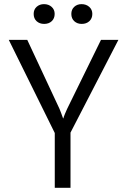

<svg xmlns="http://www.w3.org/2000/svg" viewBox="-20 -889 597 909"><path d="M239.3 -259.3 21.6 -700.2H109.1L261.5 -374.1Q264.4 -367.4 269.3 -354.3Q274.2 -341.1 278.6 -328.7H280Q282 -336.5 287.4 -349.7Q292.7 -362.9 298.1 -374.1L458.1 -700.2H540.5L313.8 -261.2V0H239.3ZM189 -775.8Q167.5 -775.8 153.4 -788.6Q139.4 -801.5 139.4 -823.1Q139.4 -844 153.4 -856.7Q167.5 -869.4 188.2 -869.4Q210.1 -869.4 224.4 -856.5Q238.8 -843.6 238.8 -823.1Q238.8 -801.9 225 -788.8Q211.2 -775.8 189 -775.8ZM366.8 -775.8Q345.7 -775.8 331.7 -788.6Q317.7 -801.5 317.7 -823.1Q317.7 -844 331.5 -856.7Q345.3 -869.4 366.1 -869.4Q387.9 -869.4 402.5 -856.5Q417.1 -843.6 417.1 -823.1Q417.1 -801.9 403.1 -788.8Q389 -775.8 366.8 -775.8Z"/></svg>

Font: DavidDev Light
Style: Regular
Weight: 300
Designer: David.dev
Foundry: David.dev
Version: Version 1.001;FEAKit 1.0